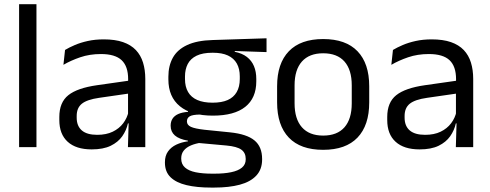

<svg xmlns="http://www.w3.org/2000/svg" viewBox="-20 -682 2272 890"><path d="M68.5 0V-662.5H149V0Z M573 0 576.5 -118.5 573.5 -131V-286.5L574 -315Q574 -374.5 543.8 -403Q513.5 -431.5 448 -431.5Q395.5 -431.5 351.8 -416.5Q308 -401.5 274 -381.5L281.5 -450.5Q300.5 -462 326.8 -473.2Q353 -484.5 386.8 -492Q420.5 -499.5 461 -499.5Q513.5 -499.5 550.2 -486.8Q587 -474 609.8 -450Q632.5 -426 643 -392Q653.5 -358 653.5 -316V0ZM405 10.5Q332.5 10.5 293.8 -24.8Q255 -60 255 -125.5V-140Q255 -207.5 296.8 -240.8Q338.5 -274 429.5 -287L584 -309L588.5 -250L439.5 -228.5Q383.5 -220.5 359.5 -201.2Q335.5 -182 335.5 -144.5V-136.5Q335.5 -98 359.2 -77.5Q383 -57 430.5 -57Q472.5 -57 502.5 -71.5Q532.5 -86 551 -110.5Q569.5 -135 576 -165L588.5 -110H573Q566 -78 546.8 -50.5Q527.5 -23 493 -6.2Q458.5 10.5 405 10.5Z M966.5 -146Q867 -146 813.8 -189.5Q760.5 -233 760.5 -314V-326.5Q760.5 -377 781.2 -414.5Q802 -452 847.5 -473.2Q893 -494.5 966.5 -496.5L1215.5 -504.5V-440.5L1068.5 -445.5L1068 -442Q1102.5 -435 1124.5 -418Q1146.5 -401 1157.2 -375.5Q1168 -350 1168 -316V-305Q1168 -227.5 1117 -186.8Q1066 -146 966.5 -146ZM963 123H974.5Q1019.5 123 1051.8 116.2Q1084 109.5 1101.5 95Q1119 80.5 1119 56.5V54.5Q1119 26.5 1098.8 11.8Q1078.5 -3 1029.5 -7.5L891.5 -20L914.5 -21Q886.5 -17 865.2 -8Q844 1 832 15.8Q820 30.5 820 52.5V53.5Q820 79 837.5 94.5Q855 110 887 116.5Q919 123 963 123ZM958.5 187.5Q892.5 187.5 844.8 176.2Q797 165 770.8 139.8Q744.5 114.5 744.5 72V70Q744.5 40 758.8 20Q773 0 797.2 -11.5Q821.5 -23 851.5 -27L851 -30Q810 -37 790.5 -54.2Q771 -71.5 771 -99V-99.5Q771 -118.5 779.8 -132Q788.5 -145.5 806.2 -153.5Q824 -161.5 851.5 -163.5V-173.5L944.5 -150L906.5 -151Q872.5 -150.5 859.5 -142.8Q846.5 -135 846.5 -119.5V-119Q846.5 -102.5 865 -94Q883.5 -85.5 928 -80.5L1046.5 -68.5Q1124 -60.5 1159.5 -31.2Q1195 -2 1195 55V57.5Q1195 103 1168 132Q1141 161 1091.5 174.2Q1042 187.5 973 187.5ZM965.5 -206Q1007.5 -206 1035.2 -218.2Q1063 -230.5 1077.2 -255.2Q1091.5 -280 1091.5 -316V-328Q1091.5 -363 1077.8 -387.5Q1064 -412 1036.5 -424.8Q1009 -437.5 967.5 -437.5H964.5Q919.5 -437.5 891.2 -423.8Q863 -410 850.2 -385.2Q837.5 -360.5 837.5 -327.5V-316Q837.5 -280 851.8 -255.5Q866 -231 894.5 -218.5Q923 -206 965.5 -206Z M1478 12.5Q1373 12.5 1318.8 -44.2Q1264.5 -101 1264.5 -207.5V-282Q1264.5 -388 1319 -444.5Q1373.5 -501 1478 -501Q1583 -501 1637.2 -444.5Q1691.5 -388 1691.5 -282V-207.5Q1691.5 -101 1637.2 -44.2Q1583 12.5 1478 12.5ZM1478 -53.5Q1543 -53.5 1576.8 -92Q1610.5 -130.5 1610.5 -203V-286.5Q1610.5 -358.5 1576.8 -396.8Q1543 -435 1478 -435Q1413.5 -435 1379.5 -396.8Q1345.5 -358.5 1345.5 -286.5V-203Q1345.5 -130.5 1379.5 -92Q1413.5 -53.5 1478 -53.5Z M2093 0 2096.5 -118.5 2093.5 -131V-286.5L2094 -315Q2094 -374.5 2063.8 -403Q2033.5 -431.5 1968 -431.5Q1915.5 -431.5 1871.8 -416.5Q1828 -401.5 1794 -381.5L1801.5 -450.5Q1820.5 -462 1846.8 -473.2Q1873 -484.5 1906.8 -492Q1940.5 -499.5 1981 -499.5Q2033.5 -499.5 2070.2 -486.8Q2107 -474 2129.8 -450Q2152.5 -426 2163 -392Q2173.5 -358 2173.5 -316V0ZM1925 10.5Q1852.5 10.5 1813.8 -24.8Q1775 -60 1775 -125.5V-140Q1775 -207.5 1816.8 -240.8Q1858.5 -274 1949.5 -287L2104 -309L2108.5 -250L1959.5 -228.5Q1903.5 -220.5 1879.5 -201.2Q1855.5 -182 1855.5 -144.5V-136.5Q1855.5 -98 1879.2 -77.5Q1903 -57 1950.5 -57Q1992.5 -57 2022.5 -71.5Q2052.5 -86 2071 -110.5Q2089.5 -135 2096 -165L2108.5 -110H2093Q2086 -78 2066.8 -50.5Q2047.5 -23 2013 -6.2Q1978.5 10.5 1925 10.5Z"/></svg>

Font: Anek Telugu Medium
Style: Regular
Weight: 400
Version: Version 1.003